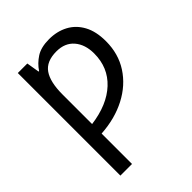

<svg xmlns="http://www.w3.org/2000/svg" viewBox="-220 -667 1027 1027"><g transform="rotate(-45 293.5 -153.0)"><path d="M331 -546Q391 -546 438 -521Q485 -496 512 -446.5Q539 -397 539 -323Q539 -228 492 -155.5Q445 -83 362.5 -40Q280 3 173 10V240H85V-536H157L169 -463H173Q196 -498 233 -522Q270 -546 331 -546ZM313 -472Q237 -472 205 -426Q173 -380 173 -286V-62Q302 -79 375 -147Q448 -215 448 -321Q448 -389 412.5 -430.5Q377 -472 313 -472Z"/></g></svg>

Font: Noto Sans Living
Style: Regular
Weight: 400
Designer: Monotype Design Team
Foundry: Monotype Imaging Inc.
Version: Version 2.013; ttfautohint (v1.8.4.7-5d5b)